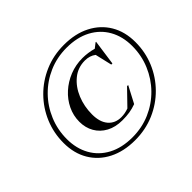

<svg xmlns="http://www.w3.org/2000/svg" viewBox="-160 -956 1197 1197"><g transform="rotate(-45 439.0 -357.5)"><path d="M522.5 -725Q622.5 -725 696 -687.2Q769.5 -649.5 810 -581.5Q850.5 -513.5 850.5 -421.5Q850.5 -333.5 817.8 -255.5Q785 -177.5 726 -117.8Q667 -58 588 -24Q509 10 416.5 10Q317 10 243.2 -27.8Q169.5 -65.5 129 -133.8Q88.5 -202 88.5 -293.5Q88.5 -381.5 121.2 -459.5Q154 -537.5 213 -597.2Q272 -657 351 -691Q430 -725 522.5 -725ZM417.5 -14.5Q502 -14.5 575 -46.2Q648 -78 702.8 -133.8Q757.5 -189.5 788.2 -262.8Q819 -336 819 -418.5Q819 -502.5 783.2 -566Q747.5 -629.5 680.8 -665Q614 -700.5 521.5 -700.5Q437 -700.5 364 -668.8Q291 -637 236.2 -581.2Q181.5 -525.5 150.8 -452.2Q120 -379 120 -296.5Q120 -213 155.8 -149.2Q191.5 -85.5 258.2 -50Q325 -14.5 417.5 -14.5ZM457.5 -152.5Q489 -152.5 522 -164.5L619 -264.5H629L571 -154Q541 -143 512.8 -138.5Q484.5 -134 448.5 -134Q387.5 -134 343.2 -158Q299 -182 275.2 -223.5Q251.5 -265 251.5 -317.5Q251.5 -371.5 274.8 -420Q298 -468.5 339 -505.5Q380 -542.5 433 -563.8Q486 -585 546 -585Q569.5 -585 594.2 -581.5Q619 -578 641.5 -571.5L673.5 -596.5H678L654.5 -429H644.5L618.5 -540.5Q588.5 -563.5 546 -563.5Q483.5 -563.5 437 -525.2Q390.5 -487 365.2 -425.5Q340 -364 340 -294Q340 -226 371.8 -189.2Q403.5 -152.5 457.5 -152.5Z"/></g></svg>

Font: Newsreader 72pt
Style: Italic
Weight: 400
Italic angle: -17°
Designer: Hugues Gentile
Foundry: Production Type
Version: Version 1.003; ttfautohint (v1.8.3)